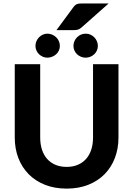

<svg xmlns="http://www.w3.org/2000/svg" viewBox="-20 -1104 786 1132"><path d="M373 -120Q409.5 -120 438.5 -132.2Q467.5 -144.5 487.5 -167Q507.5 -189.5 518 -221.5Q528.5 -253.5 528.5 -293.5V-725.5H678.5V-293.5Q678.5 -227.5 657.2 -172.2Q636 -117 596.5 -77Q557 -37 500.5 -14.5Q444 8 373 8Q302 8 245.2 -14.5Q188.5 -37 149 -77Q109.5 -117 88.2 -172.2Q67 -227.5 67 -293.5V-725.5H217V-293.5Q217 -253.5 227.5 -221.5Q238 -189.5 258 -167Q278 -144.5 307 -132.2Q336 -120 373 -120ZM620.5 -1083.5 459 -940.5Q453.5 -936 448.5 -933.2Q443.5 -930.5 438.2 -929Q433 -927.5 426.8 -927Q420.5 -926.5 413 -926.5H313L413 -1062Q418.5 -1069.5 423.8 -1073.8Q429 -1078 435.2 -1080.2Q441.5 -1082.5 449.5 -1083Q457.5 -1083.5 468 -1083.5ZM333 -833.5Q333 -819 327.2 -806.2Q321.5 -793.5 311.2 -784.2Q301 -775 287.5 -769.5Q274 -764 259 -764Q245 -764 232.5 -769.5Q220 -775 210.2 -784.2Q200.5 -793.5 194.8 -806.2Q189 -819 189 -833.5Q189 -848 194.8 -861.2Q200.5 -874.5 210.2 -884.2Q220 -894 232.5 -899.8Q245 -905.5 259 -905.5Q274 -905.5 287.5 -899.8Q301 -894 311.2 -884.2Q321.5 -874.5 327.2 -861.2Q333 -848 333 -833.5ZM557 -833.5Q557 -819 551.2 -806.2Q545.5 -793.5 535.8 -784.2Q526 -775 513 -769.5Q500 -764 485 -764Q470 -764 457 -769.5Q444 -775 434.2 -784.2Q424.5 -793.5 418.8 -806.2Q413 -819 413 -833.5Q413 -848 418.8 -861.2Q424.5 -874.5 434.2 -884.2Q444 -894 457 -899.8Q470 -905.5 485 -905.5Q500 -905.5 513 -899.8Q526 -894 535.8 -884.2Q545.5 -874.5 551.2 -861.2Q557 -848 557 -833.5Z"/></svg>

Font: Lato 2
Style: Regular
Weight: 800
Designer: Lukasz Dziedzic with Adam Twardoch and Botio Nikoltchev
Foundry: tyPoland Lukasz Dziedzic
Version: Version 2.015; 2015-08-06; http://www.latofonts.com/